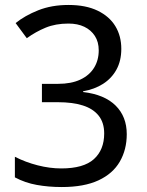

<svg xmlns="http://www.w3.org/2000/svg" viewBox="-20 -744 591 774"><path d="M229 10Q176 10 128.5 1.5Q81 -7 40 -29V-112Q83 -90 132 -77.5Q181 -65 227 -65Q317 -65 358.5 -102.5Q400 -140 400 -206Q400 -250 377.5 -278Q355 -306 313.5 -319Q272 -332 214 -332H149V-406H214Q267 -406 303.5 -423Q340 -440 359 -470.5Q378 -501 378 -541Q378 -575 362.5 -599Q347 -623 320 -636Q293 -649 256 -649Q204 -649 164 -632.5Q124 -616 88 -590L43 -651Q80 -681 134 -702.5Q188 -724 256 -724Q326 -724 373.5 -701Q421 -678 445 -638.5Q469 -599 469 -547Q469 -499 449.5 -463.5Q430 -428 395.5 -406Q361 -384 315 -376V-373Q401 -363 446 -318.5Q491 -274 491 -203Q491 -141 463 -92.5Q435 -44 377 -17Q319 10 229 10Z"/></svg>

Font: hexlkorean05
Style: Book
Weight: 400
Designer: Jelle Bosma - Monotype Design Team
Foundry: Monotype Imaging Inc.
Version: Version 2.003